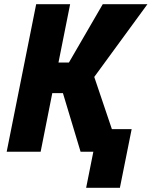

<svg xmlns="http://www.w3.org/2000/svg" viewBox="-20 -731 730 925"><path d="M283.2 -282.2H231.9L175.8 0H12.2L154.3 -710.9H317.9L261.7 -429.7H312L475.1 -710.9H690.4L434.1 -360.4L519 -108.9H614.3L557.6 173.8H395L429.7 0H368.2Z"/></svg>

Font: Roboto-BlackItalic
Style: Italic
Weight: 900
Italic angle: -12°
Designer: Google
Version: Version 1.100141; 2013